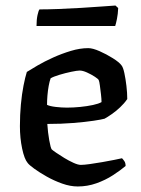

<svg xmlns="http://www.w3.org/2000/svg" viewBox="-20 -674 510 694"><path d="M261 0Q234 0 204.5 -10.5Q175 -21 148.5 -36Q122 -51 103.5 -64.5Q85 -78 80 -85Q68 -99 60 -137Q52 -175 52 -218Q52 -259 55.5 -296.5Q59 -334 65 -364.5Q71 -395 77 -414Q91 -423 116 -437.5Q141 -452 172 -466Q203 -480 236 -490Q269 -500 299 -500Q315 -500 340 -489Q365 -478 388 -463.5Q411 -449 419 -438Q425 -431 429.5 -410Q434 -389 437 -363.5Q440 -338 440 -316Q429 -300 414 -286Q399 -272 384 -261.5Q369 -251 358 -245Q348 -242 318 -237.5Q288 -233 245 -229.5Q202 -226 151 -226Q153 -195 158 -167Q163 -139 167 -134Q170 -131 183 -122Q196 -113 212.5 -103Q229 -93 245.5 -85.5Q262 -78 272 -78Q284 -78 305 -81Q326 -84 349.5 -88Q373 -92 392.5 -96Q412 -100 421 -102Q425 -98 429.5 -91.5Q434 -85 434 -74Q415 -58 388 -40.5Q361 -23 328.5 -11.5Q296 0 261 0ZM222 -285Q245 -285 270 -287.5Q295 -290 316 -294.5Q337 -299 347 -305Q347 -316 345 -333Q343 -350 341 -365Q339 -380 337 -384Q336 -388 323 -396.5Q310 -405 294.5 -412Q279 -419 268 -419Q259 -419 237.5 -414.5Q216 -410 194.5 -403.5Q173 -397 163 -391Q159 -380 156 -363.5Q153 -347 151.5 -329Q150 -311 150 -295Q160 -290 181.5 -287.5Q203 -285 222 -285ZM112 -580Q112 -603 115.6 -619.5Q119.2 -636 122.8 -640Q151.6 -640 191.7 -641.5Q231.7 -643 273.1 -645.5Q314.5 -648 347.8 -650.5Q381.1 -653 397.3 -654L407.2 -645Q406.3 -623 402.7 -605.5Q399.1 -588 396.4 -580Z"/></svg>

Font: Texturina Medium 12pt Medium
Style: Regular
Weight: 500
Version: Version 1.002